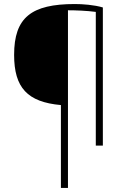

<svg xmlns="http://www.w3.org/2000/svg" viewBox="-20 -722 636 952"><path d="M351 -702C135 -702 50 -635 50 -450C50 -287 116 -216 282 -201V210H317V-671C354 -671 410 -669 455 -663V0H490V-685C447 -698 388 -702 351 -702Z"/></svg>

Font: Exo 2 Extra Light
Style: Regular
Weight: 250
Designer: Natanael Gama
Version: Version 1.001;PS 001.001;hotconv 1.0.88;makeotf.lib2.5.64775